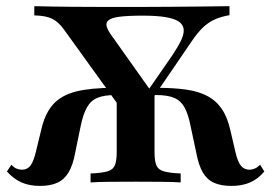

<svg xmlns="http://www.w3.org/2000/svg" viewBox="-20 -591 880 622"><path d="M391.9 -211.3 187.9 -494.4Q169.4 -520.2 149.2 -530.2Q129 -540.3 91.1 -541.1V-571Q154.8 -569.4 212.5 -569Q270.2 -568.5 324.6 -568.5Q379 -568.5 432.3 -568.5Q482.3 -568.5 529.4 -569Q576.6 -569.4 624.6 -569.8Q672.6 -570.2 723.4 -571V-541.9Q696 -537.1 675.4 -527.8Q654.8 -518.5 637.5 -502Q620.2 -485.5 601.6 -458.1L433.1 -211.3ZM109.7 11.3Q75 11.3 49.6 0Q24.2 -11.3 2.4 -35.5L16.9 -57.3Q25 -48.4 32.7 -45.2Q40.3 -41.9 50 -41.1Q68.5 -41.1 78.6 -54.4Q88.7 -67.7 96 -98.4L112.9 -167.7Q125 -222.6 151.6 -252.4Q178.2 -282.3 225.8 -294.4Q273.4 -306.5 349.2 -306.5H374.2L386.3 -283.1H353.2Q317.7 -283.1 296 -274.2Q274.2 -265.3 261.7 -243.1Q249.2 -221 241.1 -181.5L223.4 -95.2Q216.1 -55.6 202 -32.3Q187.9 -8.9 165.3 1.2Q142.7 11.3 109.7 11.3ZM273.4 0V-29Q310.5 -30.6 328.2 -35.9Q346 -41.1 352 -55.2Q358.1 -69.4 358.1 -98.4V-291.1L438.7 -242.7L480.6 -306.5V-98.4Q480.6 -69.4 486.7 -55.2Q492.7 -41.1 510.9 -35.9Q529 -30.6 565.3 -29V0Q543.5 -1.6 505.2 -2Q466.9 -2.4 418.5 -2.4Q371.8 -2.4 333.9 -2Q296 -1.6 273.4 0ZM729.8 11.3Q696 11.3 673.4 1.2Q650.8 -8.9 637.1 -32.3Q623.4 -55.6 616.1 -95.2L597.6 -181.5Q590.3 -219.4 578.6 -241.5Q566.9 -263.7 545.6 -273.4Q524.2 -283.1 485.5 -283.1H457.3L470.2 -306.5H489.5Q542.7 -306.5 582.7 -300.8Q622.6 -295.2 651.2 -280.2Q679.8 -265.3 698.4 -238.3Q716.9 -211.3 726.6 -167.7L742.7 -98.4Q750 -66.9 760.5 -54Q771 -41.1 789.5 -41.1Q798.4 -41.9 806 -45.2Q813.7 -48.4 822.6 -57.3L836.3 -35.5Q816.1 -11.3 790.3 0Q764.5 11.3 729.8 11.3ZM440.3 -270.2 539.5 -413.7Q557.3 -440.3 566.9 -460.9Q576.6 -481.5 575 -496.4Q573.4 -511.3 559.3 -521Q545.2 -530.6 516.5 -535.5Q487.9 -540.3 442.7 -540.3Q393.5 -540.3 366.5 -536.7Q339.5 -533.1 330.6 -524.6Q321.8 -516.1 326.2 -503.2Q330.6 -490.3 344.4 -471.8L472.6 -291.1Z"/></svg>

Font: Playfair
Style: Bold
Weight: 700
Designer: Claus Eggers Sørensen
Foundry: Claus Eggers Sørensen
Version: Version 2.001;gftools[0.9.30]